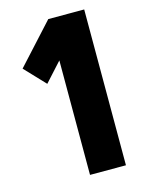

<svg xmlns="http://www.w3.org/2000/svg" viewBox="-110 -788 655 857"><g transform="rotate(-15 217.0 -360.0)"><path d="M119 -442 30 -536 198 -720V-529ZM198 0V-720H364V0Z"/></g></svg>

Font: Akshar Light
Style: Regular
Weight: 300
Designer: Tall Chai
Foundry: Tall Chai
Version: Version 1.100